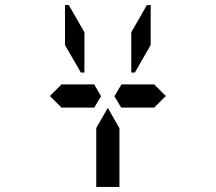

<svg xmlns="http://www.w3.org/2000/svg" viewBox="-20 -881 856 762"><path d="M454 -157V-139H362V-327V-373L408 -453L454 -372V-327ZM224 -454 178 -500 224 -546H328H354L381 -499L354 -454H238ZM315 -593H301L238 -702V-861H253L315 -753ZM563 -861H578V-702L515 -593H501V-753ZM592 -546 638 -500 592 -454H578H501H461L434 -499L462 -546H488Z"/></svg>

Font: DSEG14 Classic Mini
Style: Regular
Weight: 400
Designer: Keshikan(Twitter:@keshinomi_88pro)
Version: Version 0.46